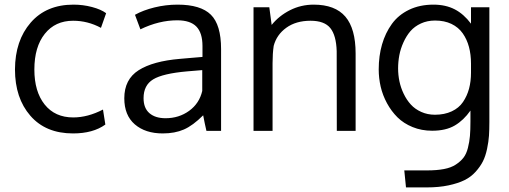

<svg xmlns="http://www.w3.org/2000/svg" viewBox="-20 -567 2207 832"><path d="M296.4 11.2Q178.2 11.2 111.6 -65.4Q44.9 -142.1 44.9 -266.1Q45.4 -391.1 113 -469Q180.7 -546.9 298.3 -546.9Q339.8 -546.9 378.7 -536.6Q417.5 -526.4 439.9 -509.8L417.5 -446.3Q360.4 -477.1 296.9 -477.1Q219.2 -477.1 174.1 -420.4Q128.9 -363.8 128.9 -265.6Q128.9 -169.9 173.6 -114Q218.3 -58.1 297.4 -58.1Q360.4 -58.1 426.3 -92.3L436.5 -27.3Q383.3 11.2 296.4 11.2Z M697.3 -54.7Q755.4 -54.7 799.6 -86.7Q843.8 -118.7 856.4 -172.9V-263.2Q854 -263.2 826.9 -260.7Q799.8 -258.3 791.5 -257.8Q685.5 -248.5 643.8 -223.1Q602.1 -197.8 602.1 -141.6Q602.1 -98.6 627.4 -76.7Q652.8 -54.7 697.3 -54.7ZM874.5 0Q867.2 -31.2 860.4 -67.4Q815.9 -22.9 776.9 -5.9Q737.8 11.2 685.1 11.2Q609.9 11.2 564.2 -28.1Q518.6 -67.4 518.6 -141.1Q518.6 -223.1 580.8 -262.7Q643.1 -302.2 760.3 -312Q776.4 -313.5 808.8 -316.2Q841.3 -318.8 857.4 -320.3V-367.7Q857.4 -424.3 831.1 -451.7Q804.7 -479 748 -479Q668.9 -479 588.4 -439.9Q585.9 -445.8 575.7 -473.9Q565.4 -502 564.9 -502.9Q600.6 -522.9 649.7 -534.9Q698.7 -546.9 749.5 -546.9Q849.6 -546.9 893.8 -503.2Q938 -459.5 938 -354.5V0Z M1078.6 0V-535.6H1147L1157.2 -459Q1189 -498.5 1236.6 -522.7Q1284.2 -546.9 1339.4 -546.9Q1432.1 -546.9 1476.6 -494.9Q1521 -442.9 1521 -335V0H1439.5Q1439.5 -322.3 1439 -345.2Q1437 -413.6 1411.4 -445.3Q1385.7 -477.1 1325.7 -477.1Q1262.7 -477.1 1220.7 -446.8Q1178.7 -416.5 1166 -368.2Q1161.1 -335.4 1161.1 -293V0Z M1864.7 -69.8Q1906.2 -69.8 1937.5 -84.5Q1968.8 -99.1 1986.3 -125Q2003.9 -150.9 2012.5 -182.6Q2021 -214.4 2021 -252V-291.5Q2021 -330.6 2012.2 -363.5Q2003.4 -396.5 1985.1 -422.6Q1966.8 -448.7 1936.3 -463.4Q1905.8 -478 1865.2 -478Q1831.5 -478 1804 -465.3Q1776.4 -452.6 1758.5 -431.9Q1740.7 -411.1 1728.3 -383.5Q1715.8 -356 1710.4 -327.6Q1705.1 -299.3 1705.1 -270.5Q1705.1 -242.2 1710.9 -214.4Q1716.8 -186.5 1729.5 -160.2Q1742.2 -133.8 1760.3 -114Q1778.3 -94.2 1805.4 -82Q1832.5 -69.8 1864.7 -69.8ZM1739.3 245.1 1731.9 171.4H1831.5Q1873 171.4 1903.8 165.5Q1934.6 159.7 1955.1 146.2Q1975.6 132.8 1988.3 116.5Q2001 100.1 2007.6 74Q2014.2 47.9 2016.4 22.2Q2018.6 -3.4 2018.6 -40.5V-87.9Q1989.3 -45.9 1950.7 -23.2Q1912.1 -0.5 1852.5 -0.5Q1806.6 -0.5 1767.8 -16.4Q1729 -32.2 1702.4 -58.6Q1675.8 -85 1657 -119.6Q1638.2 -154.3 1629.6 -191.4Q1621.1 -228.5 1621.1 -266.1Q1621.1 -324.7 1635.5 -374.5Q1649.9 -424.3 1678.2 -463.4Q1706.5 -502.4 1752.7 -524.7Q1798.8 -546.9 1858.4 -546.9Q1911.1 -546.9 1950.4 -526.6Q1989.7 -506.3 2021 -464.4V-535.6H2100.6V-38.6Q2100.6 -4.4 2098.9 21.2Q2097.2 46.9 2090.6 78.1Q2084 109.4 2072.8 131.8Q2061.5 154.3 2041.3 177Q2021 199.7 1992.9 213.6Q1964.8 227.5 1923.3 236.3Q1881.8 245.1 1829.6 245.1Z"/></svg>

Font: Oxygen
Style: Regular
Weight: 400
Designer: Vernon Adams
Foundry: Vernon Adams
Version: Version Release 0.2.3 webfont; ttfautohint (v0.93.3-1d66) -l